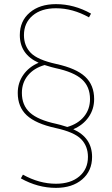

<svg xmlns="http://www.w3.org/2000/svg" viewBox="-20 -760 542 930"><path d="M76 -590Q76 -658 124 -699Q172 -740 251 -740Q339 -740 421 -694L411 -676Q332 -720 251 -720Q180 -720 138 -684.5Q96 -649 96 -590Q96 -538 129 -504Q162 -470 253 -450Q349 -429 392.5 -388.5Q436 -348 436 -280Q436 -231 409 -192.5Q382 -154 335 -134Q426 -93 426 0Q426 68 378 109Q330 150 251 150Q163 150 81 104L91 86Q170 130 251 130Q322 130 364 94.5Q406 59 406 0Q406 -52 373 -86Q340 -120 249 -140Q153 -161 109.5 -201.5Q66 -242 66 -310Q66 -359 93 -397.5Q120 -436 167 -456Q76 -497 76 -590ZM196 -445Q144 -430 115 -394.5Q86 -359 86 -310Q86 -250 125 -214.5Q164 -179 253 -160Q268 -157 306 -145Q358 -160 387 -195.5Q416 -231 416 -280Q416 -340 377 -375.5Q338 -411 249 -430Q234 -433 196 -445Z"/></svg>

Font: Mplus 1p Thin
Style: Regular
Weight: 250
Version: Version 1.061